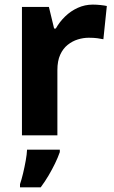

<svg xmlns="http://www.w3.org/2000/svg" viewBox="-20 -576 487 817"><path d="M374.7 -556.4Q390.3 -556.4 407.5 -554.6Q424.7 -552.8 434.6 -550.4L419.9 -409Q408.8 -411.4 393.9 -413.4Q379 -415.4 357.7 -415.4Q334.6 -415.4 311.2 -408.2Q287.8 -401 267.9 -385.1Q248 -369.2 236.1 -342.9Q224.2 -316.6 224.2 -277.5V0H73.4V-546.4H188.1L210.3 -454.5H217.4Q233.1 -482.6 257.1 -505.9Q281.1 -529.2 311.2 -542.8Q341.3 -556.4 374.7 -556.4ZM234.5 71.2Q226.3 94.7 214.1 119.8Q201.9 144.8 186.9 170.4Q171.9 195.9 153.3 221H65.1V207.8Q71.8 188.3 78.2 161.5Q84.6 134.7 89.4 107.8Q94.3 80.8 95.1 61H234.5Z"/></svg>

Font: Noto Sans Khmer
Style: Regular
Weight: 400
Designer: Danh Hong and the Monotype Design Team
Foundry: Monotype Imaging Inc.
Version: Version 2.003